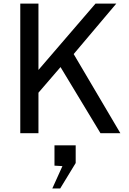

<svg xmlns="http://www.w3.org/2000/svg" viewBox="-20 -743 722 1071"><path d="M540.5 0 317.6 -368.8 194.5 -225.9V0H93.1V-723H194.5V-352.9L512.9 -723H628.8L391 -441.4L651.4 0ZM328.2 183.6 283.9 181V67.6H402.2V166.4L315.9 308.1H271.9Z"/></svg>

Font: Public Sans VF
Style: Regular
Weight: 400
Designer: Pablo Impallari, Rodrigo Fuenzalida (Modified by Dan O. Williams and USWDS)
Version: Version 1.003